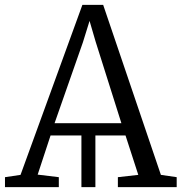

<svg xmlns="http://www.w3.org/2000/svg" viewBox="-24 -770 746 790"><path d="M-3.5 0V-41L60.5 -50.5L315 -750H400.5L638 -50.5L703 -41V0H461V-41L545 -50.5L492.5 -212.5H368.5V0H311V-212.5H184L131 -51.5L218 -41V0ZM200.5 -263H475.5L369.5 -598.5L344.5 -684L317 -595.5Z"/></svg>

Font: Merriweather 28pt Light
Style: Regular
Weight: 300
Version: Version 2.100